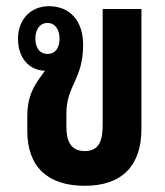

<svg xmlns="http://www.w3.org/2000/svg" viewBox="-20 -586 532 619"><path d="M253 13C373 13 436 -51 436 -171V-557H311V-187C311 -141 305 -99 253 -99C206 -99 194 -135 194 -177V-220C194 -311 248 -329 248 -442C248 -519 205 -566 138 -566C76 -566 38 -520 38 -461C38 -399 74 -359 125 -358C104 -327 68 -292 68 -212V-164C68 -46 136 13 253 13ZM133 -412C109 -412 94 -431 94 -461C94 -492 109 -512 133 -512C157 -512 172 -492 172 -461C172 -430 157 -412 133 -412Z"/></svg>

Font: Noto Sans Thai Looped ExtraCondensed
Style: Bold
Weight: 700
Width: 2
Designer: Sasikarn Vongin, Ben Mitchell
Foundry: The Fontpad Ltd
Version: Version 1.001